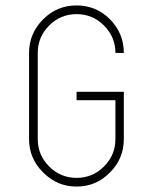

<svg xmlns="http://www.w3.org/2000/svg" viewBox="-20 -686 562 707"><path d="M262 -348H436V-174Q436 -102 385 -51Q334 1 262 1Q190 1 139 -51Q87 -102 87 -174V-491Q87 -563 139 -615Q190 -666 262 -666Q334 -666 385 -615Q436 -563 436 -491H405Q405 -550 363 -592Q321 -634 262 -634Q203 -634 161 -592Q119 -550 119 -491V-174Q119 -115 161 -73Q203 -31 262 -31Q321 -31 363 -73Q405 -115 405 -174V-317H262Z"/></svg>

Font: Zector
Style: Regular
Weight: 400
Designer: GGBot
Version: 0.72